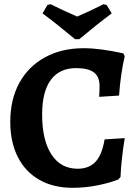

<svg xmlns="http://www.w3.org/2000/svg" viewBox="-20 -884 656 916"><path d="M29 -303Q29 -409 72 -488Q115 -567 194.5 -610.5Q274 -654 379 -654Q459 -654 569 -629L575 -616Q555 -529 548 -428L453 -422Q455 -449 455 -474Q455 -518 428 -538.5Q401 -559 343 -559Q264 -559 222.5 -503Q181 -447 181 -338Q181 -215 225.5 -147Q270 -79 350 -79Q405 -79 436 -112.5Q467 -146 479 -219L575 -225Q558 -119 555 -40L545 -28Q502 -11 444 0.5Q386 12 326 12Q235 12 168 -26Q101 -64 65 -135Q29 -206 29 -303ZM183 -820 206 -860 221 -864Q277 -836 348 -805Q403 -828 474 -864L489 -860L513 -820Q444 -769 358 -697H338Q252 -769 183 -820Z"/></svg>

Font: Alegreya
Style: Bold
Weight: 700
Designer: Juan Pablo del Peral
Foundry: Huerta Tipografica
Version: Version 2.008; ttfautohint (v1.8)